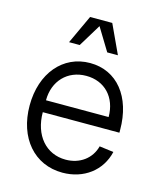

<svg xmlns="http://www.w3.org/2000/svg" viewBox="-111 -806 759 903"><g transform="rotate(15 268.0 -354.5)"><path d="M278 16C382 16 463 -45 485 -140L416 -149C400 -87 346 -47 277 -47C181 -47 116 -123 116 -235H489V-248C489 -410 403 -516 272 -516C140 -516 48 -407 48 -250C48 -92 141 16 278 16ZM421 -293H116C116 -387 179 -453 270 -453C360 -453 421 -389 421 -293ZM150 -585H202L269 -695L336 -585H388L323 -725H215Z"/></g></svg>

Font: Uncut Sans Book
Style: Regular
Weight: 350
Designer: Kasper Nordkvist
Foundry: UNCUT.wtf
Version: Version 1.304;Glyphs 3.2 (3246)